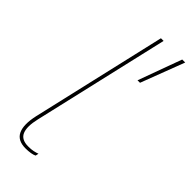

<svg xmlns="http://www.w3.org/2000/svg" viewBox="-240 -769 817 817"><g transform="rotate(45 168.0 -360.5)"><path d="M336 -730 261 -533H246L318 -730ZM114 9Q66 9 50.5 -24Q35 -57 49 -120L190 -730H206L64 -116Q51 -61 63 -33Q75 -5 116 -5Q134 -5 146 -7.5Q158 -10 169 -14L166 0Q159 4 145 6.5Q131 9 114 9Z"/></g></svg>

Font: Work Sans Thin
Style: Italic
Weight: 250
Italic angle: -13°
Designer: Wei Huang
Foundry: Wei Huang
Version: Version 2.012